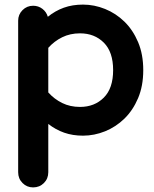

<svg xmlns="http://www.w3.org/2000/svg" viewBox="-20 -560 671 835"><path d="M59 -470Q59 -497 78 -516Q97 -535 124 -535Q147 -535 164.5 -521.5Q182 -508 188 -487Q220 -513 257.5 -526.5Q295 -540 341 -540Q390 -540 437 -521Q484 -502 521 -466Q558 -430 580.5 -377Q603 -324 603 -255Q603 -186 580.5 -133Q558 -80 521 -44Q484 -8 437 11Q390 30 341 30Q296 30 259 17Q222 4 190 -21V189Q190 217 171 236Q152 255 124 255Q97 255 78 236Q59 217 59 189ZM190 -158Q216 -129 250.5 -112Q285 -95 328 -95Q391 -95 431.5 -135.5Q472 -176 472 -255Q472 -334 431.5 -374.5Q391 -415 328 -415Q285 -415 250.5 -398Q216 -381 190 -352Z"/></svg>

Font: Varela Round Precious
Style: Bold
Weight: 700
Version: Version 1.000